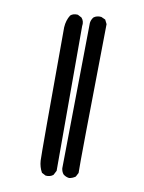

<svg xmlns="http://www.w3.org/2000/svg" viewBox="-87 -834 674 899"><g transform="rotate(10 250.0 -384.0)"><path d="M193 4 174 -6Q160 -31 158 -61Q156 -91 158 -695Q160 -729 176 -754Q189 -766 211 -764L230 -754Q244 -738 240 -715V-27L229 -6Q215 6 193 4ZM303 -4Q287 -6 275 -16Q266 -27 264 -43L273 -736Q275 -752 285 -764Q299 -775 321 -773L341 -764L351 -744Q341 -74 343 -35L333 -16Q319 -6 303 -4Z"/></g></svg>

Font: Kosefont JP
Style: Regular
Weight: 400
Designer: Nozomi Seto 瀬戸のぞみ
Version: Version 3.00;June 19, 2020